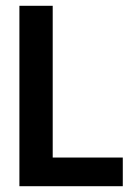

<svg xmlns="http://www.w3.org/2000/svg" viewBox="-20 -643 478 663"><path d="M47 0V-623H162V-99H404V0Z"/></svg>

Font: Inconsolata SemiCondensed ExtraBold
Style: Regular
Weight: 800
Width: 4
Monospace: yes
Designer: Raph Levien, Cyreal, Brenton Simpson
Foundry: Raph Levien, Cyreal, Google
Version: Version 3.100; ttfautohint (v1.8.4.7-5d5b)